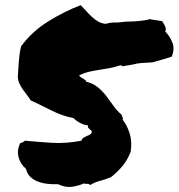

<svg xmlns="http://www.w3.org/2000/svg" viewBox="-20 -739 701 754"><path d="M616.2 -656.2Q622.1 -648.4 627.9 -636.7Q633.8 -625 628.9 -615.2Q646.5 -597.7 656.7 -572.3Q667 -546.9 654.3 -516.6Q631.8 -508.8 614.7 -504.4Q597.7 -500 578.1 -494.1Q541 -492.2 531.7 -491.2Q522.5 -490.2 517.6 -489.3Q512.7 -488.3 502.4 -485.8Q492.2 -483.4 458 -478.5Q458 -482.4 457.5 -483.4Q457 -484.4 455.6 -483.4Q454.1 -482.4 452.6 -481.4Q451.2 -480.5 448.2 -481.4Q428.7 -474.6 409.2 -471.2Q389.6 -467.8 370.1 -464.8Q350.6 -461.9 331.1 -457.5Q311.5 -453.1 291 -443.4Q293 -438.5 296.9 -436Q300.8 -433.6 305.2 -431.2Q309.6 -428.7 313.5 -425.8Q317.4 -422.9 319.3 -418Q346.7 -411.1 364.7 -396Q382.8 -380.9 397.5 -361.8Q412.1 -342.8 425.8 -323.2Q439.5 -303.7 458 -288.1Q458 -282.2 460.9 -279.3Q463.9 -276.4 461.9 -268.6Q479.5 -246.1 489.3 -214.8Q499 -183.6 493.2 -142.6Q480.5 -111.3 462.9 -89.4Q445.3 -67.4 417 -43.9Q394.5 -34.2 373 -28.8Q351.6 -23.4 335 -12.7Q327.1 -17.6 320.8 -17.1Q314.5 -16.6 309.6 -18.6Q287.1 -8.8 261.7 -5.4Q236.3 -2 208 -15.6Q187.5 -14.6 166.5 -17.1Q145.5 -19.5 127.9 -26.4Q110.4 -33.2 98.1 -45.4Q85.9 -57.6 82 -76.2Q59.6 -94.7 52.7 -122.6Q45.9 -150.4 59.6 -176.8Q65.4 -178.7 68.8 -180.2Q72.3 -181.6 78.1 -186.5Q129.9 -181.6 184.1 -178.2Q238.3 -174.8 299.8 -186.5Q301.8 -194.3 307.1 -197.8Q312.5 -201.2 319.3 -204.1Q326.2 -207 332 -210Q337.9 -212.9 340.8 -218.8Q340.8 -224.6 337.9 -227.1Q335 -229.5 332 -231.9Q329.1 -234.4 326.7 -237.3Q324.2 -240.2 325.2 -247.1Q312.5 -247.1 295.4 -255.9Q278.3 -264.6 268.6 -275.4Q225.6 -283.2 183.1 -304.7Q140.6 -326.2 100.6 -344.7Q93.8 -356.4 85.4 -366.7Q77.1 -377 69.3 -388.2Q61.5 -399.4 56.2 -411.1Q50.8 -422.9 49.8 -436.5Q50.8 -452.1 51.8 -466.3Q52.7 -480.5 53.7 -494.6Q54.7 -508.8 56.6 -523.9Q58.6 -539.1 62.5 -556.6Q104.5 -614.3 167.5 -653.8Q230.5 -693.4 296.9 -718.8Q307.6 -708 318.4 -695.8Q329.1 -683.6 340.8 -672.9Q352.5 -662.1 365.7 -654.3Q378.9 -646.5 395.5 -645.5Q406.2 -648.4 412.1 -649.4Q418 -650.4 422.9 -650.4Q427.7 -650.4 435.5 -650.4Q443.4 -650.4 458 -652.3Q472.7 -654.3 486.3 -654.3Q500 -654.3 511.7 -655.3Q536.1 -657.2 547.4 -659.2Q558.6 -661.1 562.5 -662.1Q566.4 -663.1 566.4 -663.6Q566.4 -664.1 569.8 -663.6Q573.2 -663.1 583 -661.1Q592.8 -659.2 616.2 -656.2Z"/></svg>

Font: Permanent Marker
Style: Regular
Weight: 400
Designer: Font Diner, Inc
Foundry: Font Diner, Inc
Version: Version 1.001